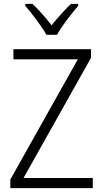

<svg xmlns="http://www.w3.org/2000/svg" viewBox="-20 -967 530 987"><path d="M219 -788H273C296 -832 348 -897 382 -937V-947H345C309 -913 277 -876 245 -837C216 -875 179 -917 147 -947H110V-937C144 -898 194 -832 219 -788ZM457 0V-52H101L448 -670V-714H49V-662H380L33 -44V0Z"/></svg>

Font: Noto Sans Gujarati SemiCondensed Light
Style: Regular
Weight: 300
Width: 4
Designer: Jelle Bosma - Monotype Design Team, Universal Thirst
Foundry: Monotype Imaging Inc.
Version: Version 2.106